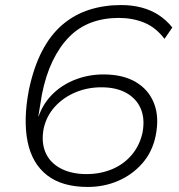

<svg xmlns="http://www.w3.org/2000/svg" viewBox="-20 -733 711 761"><path d="M328 8Q226 8 166.5 -38.5Q107 -85 89.5 -171Q72 -257 94 -374Q113 -466 147 -531Q181 -596 228.5 -636Q276 -676 334.5 -694.5Q393 -713 460 -713Q504 -713 541.5 -703Q579 -693 609.5 -673Q640 -653 663 -624L632 -579Q597 -625 551 -643.5Q505 -662 451 -662Q391 -662 341.5 -643.5Q292 -625 254 -586.5Q216 -548 188.5 -491Q161 -434 146 -358L132 -272H133Q152 -325 190.5 -362Q229 -399 281 -418.5Q333 -438 390 -438Q467 -438 518 -408Q569 -378 590.5 -323.5Q612 -269 597 -195Q584 -131 544 -85.5Q504 -40 448 -16Q392 8 328 8ZM323 -43Q378 -43 424.5 -62.5Q471 -82 502.5 -119.5Q534 -157 545 -208Q555 -262 538 -302Q521 -342 481 -364.5Q441 -387 382 -387Q326 -387 278 -366.5Q230 -346 197 -309.5Q164 -273 153 -223Q143 -170 160 -129.5Q177 -89 219.5 -66Q262 -43 323 -43Z"/></svg>

Font: Nunito Sans 7pt SemiExpanded ExtraLight
Style: Italic
Weight: 250
Width: 6
Italic angle: -9°
Designer: Vernon Adams
Foundry: Vernon Adams
Version: Version 3.101;gftools[0.9.27]